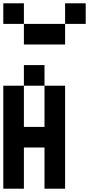

<svg xmlns="http://www.w3.org/2000/svg" viewBox="-20 -1145 540 1165"><path d="M0 0V-625H125V-375H250V-625H375V0H250V-250H125V0ZM0 -1000V-1125H125V-1000ZM125 -625V-750H250V-625ZM125 -875V-1000H375V-875ZM375 -1000V-1125H500V-1000Z"/></svg>

Font: GalmuriMono7 Regular
Style: Regular
Weight: 400
Designer: Lee Minseo (quiple)
Version: Version 2.399;hotconv 1.1.1;makeotfexe 2.6.0 DEVELOPMENT